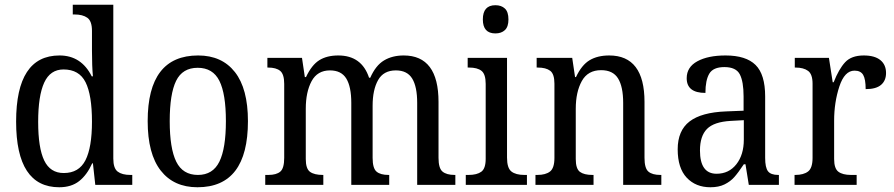

<svg xmlns="http://www.w3.org/2000/svg" viewBox="-20 -780 3771 810"><path d="M48 -267Q48 -546 231 -546Q323 -546 367 -458H372Q368 -501 368 -566V-650Q368 -691 348.5 -705Q329 -719 294 -719H287V-760H458V-111Q458 -70 476.5 -56Q495 -42 530 -42H538V0H382L372 -91H369Q347 -42 314 -16Q281 10 230 10Q48 10 48 -267ZM368 -267Q368 -379 341 -433Q314 -487 248 -487Q192 -487 166.5 -431.5Q141 -376 141 -266Q141 -156 166.5 -103Q192 -50 249 -50Q313 -50 340.5 -104Q368 -158 368 -267Z M603 -269Q603 -546 816 -546Q916 -546 971 -476Q1026 -406 1026 -269Q1026 10 813 10Q713 10 658 -60.5Q603 -131 603 -269ZM933 -269Q933 -384 905.5 -439Q878 -494 814 -494Q750 -494 723 -439Q696 -384 696 -269Q696 -154 723.5 -98Q751 -42 815 -42Q878 -42 905.5 -98Q933 -154 933 -269Z M1099 -42H1112Q1146 -42 1162.5 -56Q1179 -70 1179 -114V-426Q1179 -467 1162 -481Q1145 -495 1111 -495H1108V-536H1254L1266 -455H1271Q1295 -506 1327 -526Q1359 -546 1407 -546Q1506 -546 1537 -452H1542Q1565 -504 1600 -525Q1635 -546 1683 -546Q1830 -546 1830 -350V-114Q1830 -70 1847 -56Q1864 -42 1898 -42H1901V0H1740V-346Q1740 -414 1719 -448.5Q1698 -483 1650 -483Q1598 -483 1575 -442Q1552 -401 1552 -334V-114Q1552 -70 1568.5 -56Q1585 -42 1619 -42H1622V0H1462V-346Q1462 -414 1441 -448.5Q1420 -483 1372 -483Q1319 -483 1294.5 -437.5Q1270 -392 1270 -321V-109Q1270 -68 1288 -55Q1306 -42 1342 -42H1344V0H1099Z M2017 -698Q2017 -758 2070 -758Q2095 -758 2110 -744Q2125 -730 2125 -698Q2125 -667 2110 -653Q2095 -639 2070 -639Q2017 -639 2017 -698ZM1945 -42H1957Q1992 -42 2010.5 -55.5Q2029 -69 2029 -110V-426Q2029 -467 2011.5 -481Q1994 -495 1959 -495H1953V-536H2119V-115Q2119 -71 2137.5 -56.5Q2156 -42 2192 -42H2203V0H1945Z M2239 -42H2247Q2282 -42 2300.5 -56.5Q2319 -71 2319 -114V-427Q2319 -468 2301 -481.5Q2283 -495 2249 -495H2244V-536H2394L2406 -455H2410Q2434 -506 2467.5 -526Q2501 -546 2550 -546Q2699 -546 2699 -350V-114Q2699 -70 2715.5 -56Q2732 -42 2766 -42H2770V0H2609V-346Q2609 -414 2587.5 -449Q2566 -484 2516 -484Q2460 -484 2434.5 -438Q2409 -392 2409 -321V-109Q2409 -68 2426.5 -55Q2444 -42 2479 -42H2484V0H2239Z M2839 -150Q2839 -229 2889 -267.5Q2939 -306 3043 -310L3117 -313V-373Q3117 -436 3101 -466.5Q3085 -497 3036 -497Q2989 -497 2972.5 -469.5Q2956 -442 2956 -388Q2877 -388 2877 -450Q2877 -497 2922 -521.5Q2967 -546 3041 -546Q3127 -546 3167.5 -506Q3208 -466 3208 -373V-114Q3208 -73 3220 -57.5Q3232 -42 3263 -42H3266V0H3139L3125 -87H3118Q3094 -51 3077.5 -32.5Q3061 -14 3036.5 -2Q3012 10 2977 10Q2915 10 2877 -30.5Q2839 -71 2839 -150ZM3118 -191V-273L3063 -270Q2992 -266 2962.5 -236Q2933 -206 2933 -145Q2933 -47 3003 -47Q3055 -47 3086.5 -87Q3118 -127 3118 -191Z M3332 -42H3335Q3370 -42 3389 -56.5Q3408 -71 3408 -114V-427Q3408 -467 3389 -481Q3370 -495 3336 -495H3333V-536H3477L3493 -433H3497Q3519 -489 3545.5 -517.5Q3572 -546 3624 -546Q3670 -546 3694 -526.5Q3718 -507 3718 -472Q3718 -440 3697 -422Q3676 -404 3632 -404Q3632 -446 3621.5 -464Q3611 -482 3585 -482Q3543 -482 3521 -415Q3499 -348 3499 -271V-109Q3499 -69 3517 -55.5Q3535 -42 3570 -42H3594V0H3332Z"/></svg>

Font: Noto Serif Narrow
Style: Regular
Weight: 400
Width: 4
Designer: Monotype Design Team
Foundry: Monotype Imaging Inc.
Version: Version 1.001